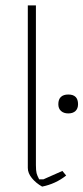

<svg xmlns="http://www.w3.org/2000/svg" viewBox="-20 -685 309 711"><path d="M83 -63V-665H113V-74Q113 -53 115.5 -43.5Q118 -34 125 -21H141L211 -52L225 -35Q186 -4 136 6Q113 -7 98 -25.5Q83 -44 83 -63ZM196 -299Q196 -317 205.5 -326Q215 -335 233 -335Q269 -335 269 -299Q269 -283 259.5 -274Q250 -265 233 -265Q216 -265 206 -274Q196 -283 196 -299Z"/></svg>

Font: Athiti ExtraLight
Style: Regular
Weight: 250
Version: Version 1.032